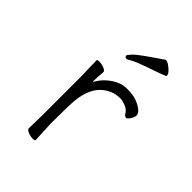

<svg xmlns="http://www.w3.org/2000/svg" viewBox="-207 -809 914 914"><g transform="rotate(45 250.0 -351.5)"><path d="M134 -106V-367L131 -474Q131 -479 146 -479Q161 -479 177.5 -472.5Q194 -466 194 -458Q194 -446 192.5 -434Q191 -422 191 -405V-387L200 -402Q220 -434 255.5 -457.5Q291 -481 331 -481Q371 -481 396 -471.5Q421 -462 436.5 -449Q452 -436 452 -423.5Q452 -411 441.5 -395Q431 -379 424 -379Q418 -380 411 -386Q401 -407 378 -416.5Q355 -426 339 -426Q295 -426 258 -399Q204 -360 194 -267Q190 -230 190 -106L195 0Q195 5 180 5Q165 5 148.5 -1.5Q132 -8 132 -18ZM215 -590Q216 -596 234 -615Q251 -633 362 -708Q364 -708 369 -708Q374 -708 386 -700Q420 -676 420 -659Q420 -655 416 -654Q407 -649 319 -619Q270 -602 250.5 -590.5Q231 -579 226.5 -579Q222 -579 218.5 -582.5Q215 -586 215 -590Z"/></g></svg>

Font: Moon Stars Kai HW Light
Style: Regular
Weight: 300
Designer: GuiWonder
Version: Version 1.101